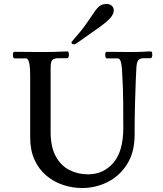

<svg xmlns="http://www.w3.org/2000/svg" viewBox="-20 -934 822 967"><path d="M667 -595Q666 -580 664 -532.5Q662 -485 660 -413.5Q658 -342 658 -255Q658 -167 620 -107Q582 -47 521.5 -17Q461 13 394 13Q345 13 298 -2.5Q251 -18 213.5 -49.5Q176 -81 154 -129Q132 -177 132 -241V-552Q132 -591 128.5 -609.5Q125 -628 120.5 -634Q116 -640 111 -640H53Q45 -640 45 -659Q45 -664 46.5 -668.5Q48 -673 53 -673Q85 -673 117 -672.5Q149 -672 179 -672Q222 -672 246.5 -672.5Q271 -673 287 -674Q303 -675 319 -675Q324 -675 325.5 -670Q327 -665 327 -659Q327 -652 325 -646.5Q323 -641 319 -641H276Q251 -641 243 -631Q235 -621 235 -595V-269Q235 -195 260.5 -147.5Q286 -100 329 -78Q372 -56 423 -56Q501 -56 551 -114Q601 -172 601 -290Q601 -367 600.5 -413Q600 -459 599 -490Q598 -521 596 -552Q595 -591 591.5 -609.5Q588 -628 583.5 -634Q579 -640 574 -640H518Q510 -640 510 -659Q510 -664 511.5 -668.5Q513 -673 518 -673Q548 -673 574 -672.5Q600 -672 631 -672Q663 -672 679.5 -672.5Q696 -673 704.5 -673.5Q713 -674 720 -674.5Q727 -675 739 -675Q744 -675 745.5 -670Q747 -665 747 -659Q747 -652 745 -646.5Q743 -641 739 -641H709Q684 -641 676.5 -631Q669 -621 667 -595ZM363 -714Q359 -711 353 -711Q340 -711 340 -720Q340 -723 344 -727Q389 -778 414 -813.5Q439 -849 453.5 -871Q468 -893 481.5 -903.5Q495 -914 518 -914Q533 -914 543 -905Q553 -896 553 -882Q553 -864 537 -845Q521 -826 479.5 -796Q438 -766 363 -714Z"/></svg>

Font: Sedan SC
Style: Regular
Weight: 400
Designer: Sebastian Salazar
Foundry: Sebastian Salazar
Version: Version 1.100; ttfautohint (v1.8.4.7-5d5b)